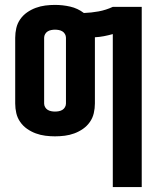

<svg xmlns="http://www.w3.org/2000/svg" viewBox="-20 -548 640 783"><path d="M440 215V-409Q422 -404 404 -400.5Q386 -397 367 -396Q367 -395 367 -394.5Q367 -394 367 -394V-126Q367 -106 362.5 -86.5Q358 -67 346.5 -50.5Q335 -34 318.5 -22.5Q302 -11 283 -4Q264 3 244 5.5Q224 8 204 8Q185 8 165 5.5Q145 3 126 -4Q107 -11 90.5 -22.5Q74 -34 62.5 -50.5Q51 -67 46.5 -86.5Q42 -106 42 -126V-394Q42 -414 46.5 -433.5Q51 -453 62.5 -469.5Q74 -486 90.5 -497.5Q107 -509 126 -516Q145 -523 165 -525.5Q185 -528 204 -528Q236 -528 266.5 -521Q297 -514 322 -495Q352 -496 382 -501.5Q412 -507 440 -520H558V215ZM204 -93Q212 -93 220 -94.5Q228 -96 234.5 -100Q241 -104 245 -111Q249 -118 249 -126V-394Q249 -402 245 -409Q241 -416 234.5 -420Q228 -424 220 -425.5Q212 -427 204 -427Q197 -427 189 -425.5Q181 -424 174.5 -420Q168 -416 164 -409Q160 -402 160 -394V-126Q160 -118 164 -111Q168 -104 174.5 -100Q181 -96 189 -94.5Q197 -93 204 -93Z"/></svg>

Font: Iosevka SS04 Extended
Style: Bold
Weight: 700
Width: 7
Monospace: yes
Designer: Belleve Invis
Foundry: Belleve Invis
Version: Version 19.0.0; ttfautohint (v1.8.4)